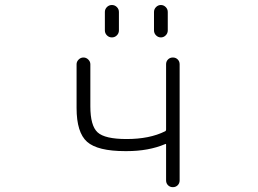

<svg xmlns="http://www.w3.org/2000/svg" viewBox="-20 -777 1040 775"><path d="M650.4 -517.6Q650.4 -529.3 658.2 -537.1Q666 -544.9 677.7 -544.9Q689.5 -544.9 697.3 -537.1Q705.1 -529.3 705.1 -517.6V-48.8Q705.1 -37.1 697.3 -29.3Q689.5 -21.5 677.7 -21.5Q666 -21.5 658.2 -29.3Q650.4 -37.1 650.4 -48.8V-193.4Q650.4 -197.3 646.5 -195.3Q580.1 -167 491.2 -167Q488.3 -167 485.4 -167Q374 -167 331.5 -204.6Q289.1 -242.2 289.1 -340.8V-517.6Q289.1 -528.3 297.4 -536.6Q305.7 -544.9 316.9 -544.9Q328.1 -544.9 336.4 -536.6Q344.7 -528.3 344.7 -517.6V-347.7Q344.7 -269.5 374 -242.7Q403.3 -215.8 491.2 -215.8Q584 -215.8 646.5 -247.1Q650.4 -249 650.4 -253.9ZM403.3 -654.3V-728.5Q403.3 -740.2 411.6 -748.5Q419.9 -756.8 431.6 -756.8Q443.4 -756.8 451.7 -748.5Q460 -740.2 460 -728.5V-654.3Q460 -642.6 451.7 -634.3Q443.4 -626 431.6 -626Q419.9 -626 411.6 -634.3Q403.3 -642.6 403.3 -654.3ZM601.6 -654.3V-728.5Q601.6 -740.2 609.9 -748.5Q618.2 -756.8 629.4 -756.8Q640.6 -756.8 648.9 -748.5Q657.2 -740.2 657.2 -728.5V-654.3Q657.2 -642.6 648.9 -634.3Q640.6 -626 629.4 -626Q618.2 -626 609.9 -634.3Q601.6 -642.6 601.6 -654.3Z"/></svg>

Font: Gen Jyuu Gothic L Monospace Light
Style: Regular
Weight: 300
Designer: [Source Han Sans]
Ryoko NISHIZUKA  (kana & ideographs); Paul D. Hunt (Latin, Greek & Cyrillic); Wenlong ZHANG  (bopomofo
Version: Version 1.002.20150607